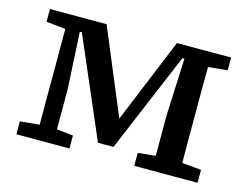

<svg xmlns="http://www.w3.org/2000/svg" viewBox="-75 -611 940 730"><g transform="rotate(15 395.0 -246.5)"><path d="M347 -49 179 -439H145V-493H262L404 -153H399L539 -493H608V-443H574L408 -49ZM572 0V-218L584 -493H677Q677 -464 676.5 -426Q676 -388 676 -349Q676 -310 676 -275V-218Q676 -184 676 -144.5Q676 -105 676.5 -67.5Q677 -30 677 0ZM39 0V-51L139 -60H162L248 -51V0ZM503 0V-51L604 -61H643L752 -51V0ZM39 -443V-493H149V-433H133ZM115 0V-493H168L183 -218V0ZM632 -433V-493H752V-443L652 -433Z"/></g></svg>

Font: Source Serif 4 Medium
Style: Regular
Weight: 500
Designer: Frank Grießhammer
Foundry: Adobe Systems Incorporated
Version: Version 4.004;hotconv 1.0.116;makeotfexe 2.5.65601